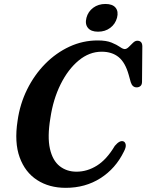

<svg xmlns="http://www.w3.org/2000/svg" viewBox="-20 -912 720 945"><path d="M588 -216Q596.5 -212.5 598.8 -199.8Q601 -187 589.5 -165.5Q549 -82.5 474.5 -35Q400 12.5 303.5 12.5Q222 12.5 162.8 -25.8Q103.5 -64 76.8 -137.5Q50 -211 66.5 -317.5Q78 -400 113.5 -471.8Q149 -543.5 202.5 -597.8Q256 -652 322 -682.5Q388 -713 461 -713Q503.5 -713 529.5 -702.2Q555.5 -691.5 570.2 -681Q585 -670.5 594 -670.5Q603.5 -670.5 613.8 -680.8Q624 -691 634.5 -701.2Q645 -711.5 655.5 -711.5Q680 -711.5 680.5 -684.5L679 -509.5Q679 -495.5 671.5 -488.8Q664 -482 652.5 -482Q631.5 -482 623.5 -507.5L613.5 -543.5Q596.5 -604.5 563.8 -631Q531 -657.5 480.5 -657.5Q419.5 -657.5 367.2 -614.2Q315 -571 278.2 -497Q241.5 -423 228 -331Q212.5 -238 225.8 -179.8Q239 -121.5 273.8 -94.2Q308.5 -67 356.5 -67Q409.5 -67 457.5 -97.2Q505.5 -127.5 545 -194Q570 -223.5 588 -216ZM462.5 -756Q428 -756 412.8 -774.8Q397.5 -793.5 405.5 -824.5Q413.5 -855 438.8 -873.8Q464 -892.5 499 -892.5Q534 -892.5 549 -874Q564 -855.5 556 -824.5Q547.5 -793.5 522.5 -774.8Q497.5 -756 462.5 -756Z"/></svg>

Font: Fraunces 72pt Soft SemiBold
Style: Italic
Weight: 600
Italic angle: -16°
Version: Version 1.000;[b76b70a41]